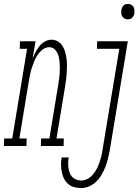

<svg xmlns="http://www.w3.org/2000/svg" viewBox="-84 -739 704 972"><path d="M-64 0 -63 -38H-22L53 -492H16L17 -530H96L81 -443Q88 -460 96.5 -476Q105 -492 116 -506Q127 -520 143.5 -529Q160 -538 177 -538Q194 -538 208.5 -529.5Q223 -521 232 -507Q241 -493 245.5 -477Q250 -461 252.5 -444Q255 -427 255 -409.5Q255 -392 254 -374.5Q253 -357 251 -339.5Q249 -322 246 -304L202 -38H239L238 0H123L124 -38H166L211 -311Q213 -324 215 -338Q217 -352 218 -366Q219 -380 219 -393.5Q219 -407 218 -420.5Q217 -434 214.5 -447Q212 -460 206 -472Q200 -484 189.5 -492Q179 -500 165 -500Q148 -500 133 -489Q118 -478 108 -463.5Q98 -449 91 -432.5Q84 -416 78.5 -400Q73 -384 69.5 -367.5Q66 -351 63 -334L14 -38H51L50 0ZM562 -641Q554 -641 546.5 -645Q539 -649 535 -656Q531 -663 530 -672Q529 -681 531 -690Q532 -696 534.5 -701.5Q537 -707 541.5 -711.5Q546 -716 552 -717.5Q558 -719 564 -719Q573 -719 580.5 -715Q588 -711 592 -704Q596 -697 596.5 -688Q597 -679 596 -670Q595 -664 592 -658.5Q589 -653 584.5 -648.5Q580 -644 574 -642.5Q568 -641 562 -641ZM326 213Q308 213 290.5 208Q273 203 260 191.5Q247 180 239.5 164Q232 148 228.5 130.5Q225 113 225 94.5Q225 76 228 58H264Q261 71 261 84.5Q261 98 262.5 110.5Q264 123 268.5 135Q273 147 281 156Q289 165 301.5 170Q314 175 327 175Q343 175 359 166.5Q375 158 386.5 144.5Q398 131 406 115.5Q414 100 419.5 84Q425 68 429 52Q433 36 435 19L520 -492H407L408 -530H563L471 26Q467 46 462 66.5Q457 87 449 107Q441 127 430 146Q419 165 403 180.5Q387 196 367 204.5Q347 213 326 213Z"/></svg>

Font: Iosevka Curly Slab XLtExObl
Style: Regular
Weight: 200
Width: 7
Italic angle: -9°
Monospace: yes
Designer: Belleve Invis
Foundry: Belleve Invis
Version: Version 11.0.0; ttfautohint (v1.8.3)